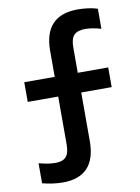

<svg xmlns="http://www.w3.org/2000/svg" viewBox="-96 -834 743 1018"><g transform="rotate(-10 275.0 -325.0)"><path d="M159 120Q133 120 104 116Q75 112 49 105V-3Q74 4 96.5 7.5Q119 11 138 11Q178 11 195.5 -9Q213 -29 213 -75V-333H49V-439H213V-579Q213 -674 258.5 -722Q304 -770 395 -770Q420 -770 448.5 -766.5Q477 -763 501 -755V-647Q477 -654 455.5 -657.5Q434 -661 416 -661Q374 -661 355.5 -641.5Q337 -622 337 -575V-439H501V-333H337V-71Q337 24 292.5 72Q248 120 159 120Z"/></g></svg>

Font: M PLUS Code Latin SemiExpanded SemiBold
Style: Regular
Weight: 600
Width: 6
Designer: Coji Morishita
Foundry: UNDERFOREST DESIGN
Version: Version 1.002; ttfautohint (v1.8.3)